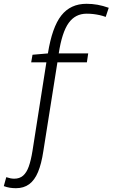

<svg xmlns="http://www.w3.org/2000/svg" viewBox="-123 -770 592 1010"><path d="M-39 220Q-56 220 -71.5 217.5Q-87 215 -103 209L-90 162Q-78 166 -68 168Q-58 170 -48 170Q-20 170 -1.5 154Q17 138 28.5 105.5Q40 73 48 23L121 -442H41L48 -482L129 -489Q151 -627 199.5 -688.5Q248 -750 332 -750Q362 -750 390 -745Q418 -740 449 -729L433 -681Q417 -687 401 -690.5Q385 -694 368.5 -696Q352 -698 333 -698Q273 -698 238 -649Q203 -600 186 -489H341L334 -442H179L105 25Q95 92 77 135Q59 178 30.5 199Q2 220 -39 220Z"/></svg>

Font: Georama Light
Style: Italic
Weight: 300
Italic angle: -9°
Designer: Jean-Baptiste Levee
Foundry: Production Type
Version: Version 1.001